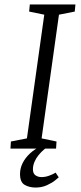

<svg xmlns="http://www.w3.org/2000/svg" viewBox="-20 -668 365 863"><path d="M27 0 29 -32 101 -46 179 -602 111 -616 114 -648H319L316 -616L245 -602L167 -46L234 -32L232 0ZM140 175Q112 175 91 163Q70 151 70 114Q70 89 81.5 65.5Q93 42 115 21.5Q137 1 168 -13H202Q191 -7 178 4Q165 15 153.5 29Q142 43 135 59.5Q128 76 128 93Q128 112 139.5 120Q151 128 167 128Q183 128 200 122Q217 116 230 108L244 129Q242 131 228 142.5Q214 154 191 164.5Q168 175 140 175Z"/></svg>

Font: Faustina Light
Style: Italic
Weight: 300
Italic angle: -8°
Designer: Alfonso Garcia
Foundry: http://www.omnibus-type.com
Version: Version 1.200